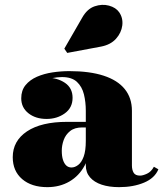

<svg xmlns="http://www.w3.org/2000/svg" viewBox="-20 -761 677 791"><path d="M470.5 10Q429.5 10 398.8 -0.2Q368 -10.5 350.8 -30.5Q333.5 -50.5 333.5 -80V-304.5Q333.5 -340.5 325.8 -372.2Q318 -404 296.8 -423.8Q275.5 -443.5 235.5 -443.5Q217 -443.5 193.8 -439Q170.5 -434.5 149.2 -424.5Q128 -414.5 114.2 -397.8Q100.5 -381 100.5 -356H68.5Q68.5 -393 99 -417Q129.5 -441 172 -441Q216 -441 247.5 -419.8Q279 -398.5 279 -358Q279 -317 247 -294Q215 -271 172 -271Q126.5 -271 97 -294.5Q67.5 -318 67.5 -356Q67.5 -388.5 85.2 -410.2Q103 -432 132.2 -444.8Q161.5 -457.5 196.5 -462.8Q231.5 -468 265.5 -468Q349.5 -468 407 -449.2Q464.5 -430.5 494 -394Q523.5 -357.5 523.5 -304.5V-79Q523.5 -61.5 530.5 -49.5Q537.5 -37.5 557 -37.5Q568.5 -37.5 585.8 -45.5Q603 -53.5 614 -74L632.5 -63.5Q617.5 -27 573.2 -8.5Q529 10 470.5 10ZM175 10Q110 10 71.2 -23.2Q32.5 -56.5 32.5 -113.5Q32.5 -180.5 91.2 -219.8Q150 -259 256.5 -259H380V-236H319Q287.5 -236 269 -221.2Q250.5 -206.5 242.5 -184.5Q234.5 -162.5 234.5 -140Q234.5 -117.5 239.5 -102.2Q244.5 -87 253.2 -79Q262 -71 274.5 -71Q288.5 -71 302.2 -81.5Q316 -92 324.8 -116Q333.5 -140 333.5 -180.5H351.5Q351.5 -121.5 328.8 -79Q306 -36.5 266 -13.2Q226 10 175 10ZM257 -543 245 -560.5 318.5 -688Q339 -724.5 369.8 -735Q400.5 -745.5 429 -737.8Q457.5 -730 471 -710.5Q487.5 -686.5 483.8 -656.2Q480 -626 457.8 -601.2Q435.5 -576.5 396 -569Z"/></svg>

Font: Bodoni Moda 9pt Black
Style: Regular
Weight: 900
Designer: Owen Earl
Foundry: indestructible type
Version: Version 2.005